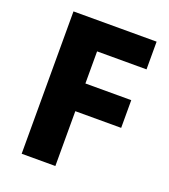

<svg xmlns="http://www.w3.org/2000/svg" viewBox="-132 -810 798 905"><g transform="rotate(20 267.5 -357.0)"><path d="M250 0V-275H480V-414H250V-575H498V-714H81V0Z"/></g></svg>

Font: Noto Sans Lao ExtraBold
Style: Regular
Weight: 800
Designer: Monotype Design Team
Foundry: Monotype Imaging Inc.
Version: Version 2.003